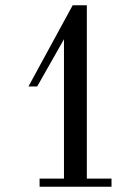

<svg xmlns="http://www.w3.org/2000/svg" viewBox="-20 -709 522 729"><path d="M403.4 0H130.3V-30.9H222.9V-560L121.1 -380.6H88L256 -689.1H309.7V-30.9H403.4Z"/></svg>

Font: t
Style: Regular
Weight: 400
Designer: Takis Katsoulidis and George D. Matthiopoulos
Foundry: Takis Katsoulidis and George D. Matthiopoulos
Version: Version 1.0 ; ttfautohint (v1.8.1)